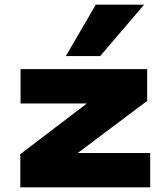

<svg xmlns="http://www.w3.org/2000/svg" viewBox="-20 -802 706 822"><path d="M67 0V-142L415 -407L408 -359H68V-506H610V-370L257 -105L264 -147H623V0ZM262 -562 390 -782H597L409 -562Z"/></svg>

Font: Nunito Sans 7pt Expanded Black
Style: Regular
Weight: 900
Width: 7
Designer: Vernon Adams
Foundry: Vernon Adams
Version: Version 3.101;gftools[0.9.27]